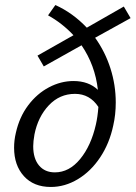

<svg xmlns="http://www.w3.org/2000/svg" viewBox="-20 -737 539 763"><path d="M358 -587Q398 -531 419 -465Q440 -399 440 -330Q440 -281 430 -238Q415 -167 378 -111.5Q341 -56 289.5 -25Q238 6 182 6Q114 6 75 -37Q36 -80 36 -150Q36 -180 43 -209Q57 -272 92 -318.5Q127 -365 174.5 -390Q222 -415 272 -415Q332 -415 369 -380Q358 -478 304 -557L154 -473L129 -516L272 -597Q227 -645 171 -676L200 -717Q269 -686 325 -627L472 -711L499 -665ZM361 -242Q368 -272 371 -312Q337 -364 278 -364Q217 -364 174 -318.5Q131 -273 117 -203Q112 -175 112 -156Q112 -107 135 -79.5Q158 -52 198 -52Q255 -52 298.5 -105Q342 -158 361 -242Z"/></svg>

Font: Ysabeau Medium
Style: Italic
Weight: 500
Italic angle: -12°
Designer: Christian Thalmann (Catharsis Fonts)
Version: Version 0.003